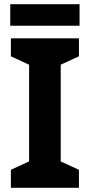

<svg xmlns="http://www.w3.org/2000/svg" viewBox="-20 -897 429 917"><path d="M357 0H32V-86L119 -126V-588L32 -628V-714H357V-628L270 -588V-126L357 -86ZM360 -877V-774H29V-877Z"/></svg>

Font: Noto Sans Cham
Style: Regular
Weight: 400
Designer: Monotype Design Team
Foundry: Monotype Imaging Inc.
Version: Version 2.002